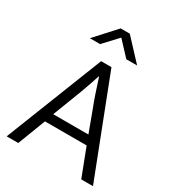

<svg xmlns="http://www.w3.org/2000/svg" viewBox="-199 -961 982 1077"><g transform="rotate(30 291.5 -422.0)"><path d="M263 -844H322L447 -710H377L292 -801L207 -710H141ZM176 -238H404L354 -373Q340 -408 325 -452.5Q310 -497 293 -550H291Q283 -524 275 -501Q267 -478 259.5 -457Q252 -436 244.5 -415.5Q237 -395 228 -373ZM260 -630H327L571 0H495L426 -180H156L87 0H12Z"/></g></svg>

Font: Mukta Mahee Light
Style: Regular
Weight: 300
Designer: Shuchita Grover, Noopur Datye, Girish Dalvi, Yashodeep Gholap
Foundry: Ek Type
Version: Version 2.538;PS 1.000;hotconv 16.6.51;makeotf.lib2.5.65220;